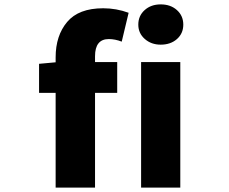

<svg xmlns="http://www.w3.org/2000/svg" viewBox="-20 -851 1040 871"><path d="M232.4 -568.4V-590.8Q232.4 -689.5 284.7 -751.5Q336.9 -813.5 448.2 -813.5Q507.8 -813.5 563.5 -793L532.2 -662.1Q502 -673.8 473.6 -673.8Q411.1 -673.8 411.1 -595.7V-569.3H511.7V-429.7H411.1V0H232.4V-429.7H157.2V-561.5ZM709 -648.4Q666 -648.4 636.7 -674.3Q607.4 -700.2 607.4 -739.3Q607.4 -779.3 636.2 -805.2Q665 -831.1 709 -831.1Q753.9 -831.1 782.7 -805.2Q811.5 -779.3 811.5 -739.3Q811.5 -699.2 782.7 -673.8Q753.9 -648.4 709 -648.4ZM620.1 0V-569.3H797.9V0Z"/></svg>

Font: Gen Shin Gothic Monospace Heavy
Style: Bold
Weight: 800
Designer: [Source Han Sans]
Ryoko NISHIZUKA  (kana & ideographs); Paul D. Hunt (Latin, Greek & Cyrillic); Wenlong ZHANG  (bopomofo
Version: Version 1.002.20150607